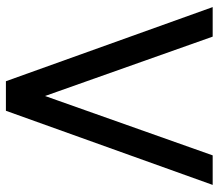

<svg xmlns="http://www.w3.org/2000/svg" viewBox="-65 -675 740 650"><g transform="rotate(90 305.0 -350.0)"><path d="M255 0 4 -700H104L319 -93H291L506 -700H606L355 0Z"/></g></svg>

Font: Cabin Resolve
Style: Regular-Resolve
Weight: 400
Designer: Pablo Impallari
Foundry: Pablo Impallari. http://www.impallari.com Igino Marini. http://www.ikern.com
Version: Version 3.001